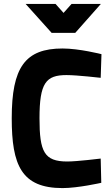

<svg xmlns="http://www.w3.org/2000/svg" viewBox="-20 -950 569 982"><path d="M495 -139C495 -139 374 -124 324 -124C206 -124 182 -174 182 -345C182 -526 215 -566 320 -566C374 -566 495 -552 495 -552L499 -673C499 -673 385 -702 300 -702C108 -702 40 -605 40 -345C40 -105 90 12 300 12C379 12 498 -15 498 -15ZM496 -930H346L305 -884L264 -930H111L244 -782H365Z"/></svg>

Font: TitilliumText22L
Style: 999 wt
Weight: 900
Designer: Campivisivi
Foundry: Campivisivi
Version: 1.000